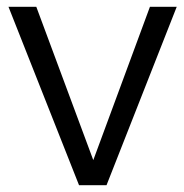

<svg xmlns="http://www.w3.org/2000/svg" viewBox="-20 -546 541 566"><path d="M5 -526H87L255 -74L422 -526H501L294 0H213Z"/></svg>

Font: Alexandria Light
Style: Regular
Weight: 300
Designer: Mohamed Gaber
Foundry: Kief Type Foundry
Version: Version 5.100